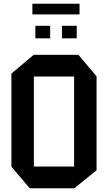

<svg xmlns="http://www.w3.org/2000/svg" viewBox="-20 -1006 578 1026"><path d="M139 0 41 -115V-613L160 -713H399L496 -598V-96L377 0ZM161 -597V-116H376V-597ZM153 -929V-986H405V-929ZM169 -801V-868H248V-801ZM311 -801V-868H390V-801Z"/></svg>

Font: Foldit Thin Medium
Style: Regular
Weight: 500
Version: Version 1.003